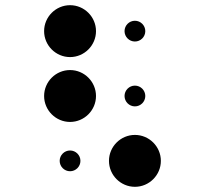

<svg xmlns="http://www.w3.org/2000/svg" viewBox="-20 -670 790 740"><path d="M150 -550C150 -495 195 -450 250 -450C305 -450 350 -495 350 -550C350 -605 305 -650 250 -650C195 -650 150 -605 150 -550ZM150 -300C150 -245 195 -200 250 -200C305 -200 350 -245 350 -300C350 -355 305 -400 250 -400C195 -400 150 -355 150 -300ZM210 -50C210 -28 228 -10 250 -10C272 -10 290 -28 290 -50C290 -72 272 -90 250 -90C228 -90 210 -72 210 -50ZM460 -550C460 -528 478 -510 500 -510C522 -510 540 -528 540 -550C540 -572 522 -590 500 -590C478 -590 460 -572 460 -550ZM460 -300C460 -278 478 -260 500 -260C522 -260 540 -278 540 -300C540 -322 522 -340 500 -340C478 -340 460 -322 460 -300ZM400 -50C400 5 445 50 500 50C555 50 600 5 600 -50C600 -105 555 -150 500 -150C445 -150 400 -105 400 -50Z"/></svg>

Font: APH Braille Shadows
Style: Regular
Weight: 400
Designer: M R Gray
Version: Version 1.1